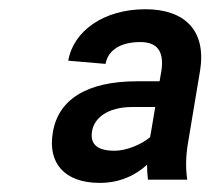

<svg xmlns="http://www.w3.org/2000/svg" viewBox="-20 -742 489 424"><path d="M200.3 -338.1C246.4 -338.1 281.2 -356.5 304.7 -378.2C304.7 -366.8 305.4 -355.5 306.8 -345.2H393.5C389.2 -373.6 390.6 -402 396.3 -433.2L421.9 -586.6C436.1 -676.1 386.4 -721.6 301.1 -721.6C208.8 -721.6 142 -673.3 130.7 -608L213.1 -600.9C218.8 -632.1 247.2 -649.1 289.8 -649.1C328.1 -649.1 342.3 -627.8 336.6 -586.6L332.4 -562.5H282.7C170.5 -562.5 108 -521.3 96.6 -448.9C85.2 -382.1 122.2 -338.1 200.3 -338.1ZM183.2 -451.7C187.5 -480.1 215.9 -505.7 272.7 -505.7H322.8L313.6 -451L311.4 -438.9C291.5 -422.6 259.2 -409.1 233 -409.1C193.2 -409.1 179 -424.7 183.2 -451.7Z"/></svg>

Font: Margiela Sans
Style: Italic
Weight: 400
Italic angle: -9.39999°
Designer: Stefan Endress, Andreas Faust
Version: Version 1.100;FEAKit 1.0